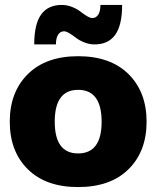

<svg xmlns="http://www.w3.org/2000/svg" viewBox="-20 -756 640 786"><path d="M299.8 -525.9Q432.1 -525.9 506.1 -452.6Q580.1 -379.4 580.1 -257.8Q580.1 -136.2 506.1 -63.2Q432.1 9.8 299.8 9.8Q167.5 9.8 93.8 -63.2Q20 -136.2 20 -257.8Q20 -379.4 94 -452.6Q168 -525.9 299.8 -525.9ZM299.8 -127.9Q396 -127.9 396 -257.8Q396 -388.2 299.8 -388.2Q204.1 -388.2 204.1 -257.8Q204.1 -127.9 299.8 -127.9ZM367.2 -574.2Q345.7 -574.2 325 -582.5Q304.2 -590.8 291.3 -601.1Q278.3 -611.3 264.6 -619.6Q251 -627.9 242.2 -627.9Q227.1 -627.9 218 -614.3Q209 -600.6 209 -574.2H120.1Q120.1 -656.7 148.2 -696.3Q176.3 -735.8 232.9 -735.8Q254.4 -735.8 275.1 -727.5Q295.9 -719.2 308.8 -709Q321.8 -698.7 335.4 -690.4Q349.1 -682.1 357.9 -682.1Q373 -682.1 382.1 -695.8Q391.1 -709.5 391.1 -735.8H480Q480 -653.3 451.9 -613.8Q423.8 -574.2 367.2 -574.2Z"/></svg>

Font: Creato Display Black
Style: Regular
Weight: 900
Version: Version 1.000